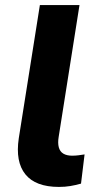

<svg xmlns="http://www.w3.org/2000/svg" viewBox="-20 -725 388 756"><path d="M212 11Q120 11 80 -38.5Q40 -88 54 -181L137 -705H293L211 -186Q207 -162 211.5 -145Q216 -128 229.5 -120Q243 -112 264 -112Q277 -112 288.5 -113.5Q300 -115 313 -117L299 -2Q278 4 257 7.5Q236 11 212 11Z"/></svg>

Font: Nunito Sans 10pt ExtraBold
Style: Italic
Weight: 800
Italic angle: -9°
Designer: Vernon Adams
Foundry: Vernon Adams
Version: Version 3.101;gftools[0.9.27]